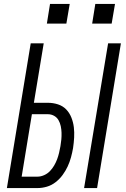

<svg xmlns="http://www.w3.org/2000/svg" viewBox="-20 -955 640 975"><path d="M407 0 529 -735H594L473 0ZM15 0 136 -735H202L152 -433H223Q250 -433 274.5 -425Q299 -417 316 -399.5Q333 -382 342.5 -358Q352 -334 355 -308.5Q358 -283 356.5 -256.5Q355 -230 351 -203Q347 -180 340.5 -156Q334 -132 323.5 -109.5Q313 -87 298 -66.5Q283 -46 262.5 -30Q242 -14 218 -7Q194 0 171 0ZM90 -58H171Q187 -58 204 -65.5Q221 -73 233.5 -86Q246 -99 255 -114.5Q264 -130 270 -146Q276 -162 280 -179Q284 -196 287 -213Q290 -230 291.5 -247Q293 -264 292.5 -281Q292 -298 288.5 -314.5Q285 -331 277 -345Q269 -359 254.5 -367Q240 -375 223 -375H142ZM547 -835H448L464 -935H564ZM317 -835H218L234 -935H334Z"/></svg>

Font: Iosevka SS04 Lt Ex Obl
Style: Regular
Weight: 300
Width: 7
Italic angle: -9°
Monospace: yes
Designer: Belleve Invis
Foundry: Belleve Invis
Version: Version 19.0.0; ttfautohint (v1.8.4)